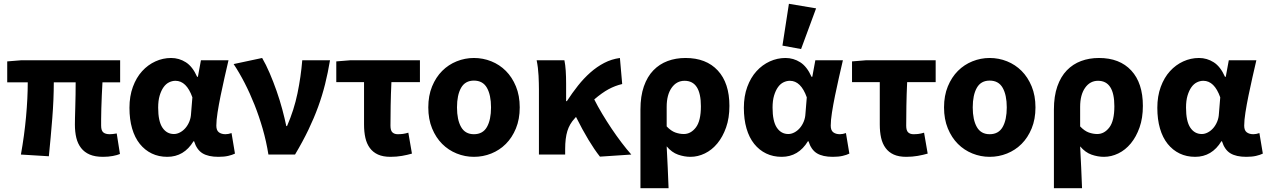

<svg xmlns="http://www.w3.org/2000/svg" viewBox="-20 -813 6667 1010"><path d="M522 12Q480 12 452 0Q424 -12 406.5 -34.5Q389 -57 381.5 -88Q374 -119 374 -158Q374 -169 374.5 -193.5Q375 -218 376 -249Q377 -280 377.5 -314.5Q378 -349 378 -380H263Q263 -291 255 -190.5Q247 -90 237 9L90 0Q108 -100 117 -198.5Q126 -297 126 -380H18V-490L92 -496H612V-380H519Q517 -347 515.5 -310.5Q514 -274 513 -242Q512 -210 512 -185.5Q512 -161 512 -152Q512 -126 523.5 -116.5Q535 -107 557 -107Q564 -107 573.5 -108Q583 -109 594 -111L611 -3Q597 3 573.5 7.5Q550 12 522 12Z M860 12Q815 12 778.5 -5.5Q742 -23 715.5 -56Q689 -89 675 -137Q661 -185 661 -246Q661 -307 679 -356Q697 -405 727.5 -438.5Q758 -472 797.5 -490Q837 -508 880 -508Q922 -508 957.5 -485.5Q993 -463 1017 -409H1021L1037 -496H1182Q1172 -453 1161 -404.5Q1150 -356 1140.5 -309.5Q1131 -263 1124.5 -221.5Q1118 -180 1118 -152Q1118 -127 1131.5 -117Q1145 -107 1166 -107Q1181 -107 1198 -113L1216 -5Q1202 2 1180.5 7Q1159 12 1129 12Q1076 12 1045.5 -6.5Q1015 -25 1001 -70H998Q948 12 860 12ZM895 -108Q911 -108 927 -116.5Q943 -125 955.5 -139.5Q968 -154 976 -173.5Q984 -193 985 -215L992 -301Q961 -388 903 -388Q886 -388 869.5 -380Q853 -372 840.5 -354.5Q828 -337 820 -310.5Q812 -284 812 -247Q812 -175 834.5 -141.5Q857 -108 895 -108Z M1392 0Q1381 -69 1362 -135Q1343 -201 1319 -261.5Q1295 -322 1267 -376.5Q1239 -431 1209 -476L1359 -508Q1379 -474 1398.5 -428.5Q1418 -383 1435 -334.5Q1452 -286 1465 -237.5Q1478 -189 1486 -150H1490Q1527 -235 1545 -322.5Q1563 -410 1570 -496H1716Q1705 -430 1690 -370Q1675 -310 1653.5 -251Q1632 -192 1602.5 -130.5Q1573 -69 1532 0Z M2034 12Q1995 12 1968.5 0Q1942 -12 1925.5 -34.5Q1909 -57 1902 -88Q1895 -119 1895 -158V-381H1749V-490L1823 -496H2189V-381H2039Q2036 -316 2035 -256.5Q2034 -197 2034 -152Q2034 -126 2044.5 -116.5Q2055 -107 2072 -107Q2086 -107 2098.5 -108.5Q2111 -110 2128 -115L2147 -5Q2123 2 2094.5 7Q2066 12 2034 12Z M2473 12Q2426 12 2382.5 -5.5Q2339 -23 2306 -56Q2273 -89 2253 -137.5Q2233 -186 2233 -248Q2233 -310 2253 -358.5Q2273 -407 2306 -440Q2339 -473 2382.5 -490.5Q2426 -508 2473 -508Q2521 -508 2564.5 -490.5Q2608 -473 2641 -440Q2674 -407 2694 -358.5Q2714 -310 2714 -248Q2714 -186 2694 -137.5Q2674 -89 2641 -56Q2608 -23 2564.5 -5.5Q2521 12 2473 12ZM2473 -107Q2520 -107 2541.5 -145Q2563 -183 2563 -248Q2563 -313 2541.5 -351Q2520 -389 2473 -389Q2427 -389 2405.5 -351Q2384 -313 2384 -248Q2384 -183 2405.5 -145Q2427 -107 2473 -107Z M3136 11Q3078 -62 3010 -198Q3008 -195 3003 -190Q2976 -161 2964.5 -123.5Q2953 -86 2953 -29V0H2815V-344Q2815 -373 2813 -415Q2811 -457 2803 -496H2949Q2954 -472 2956 -440.5Q2958 -409 2958 -374V-281H2962Q2990 -324 3020.5 -362.5Q3051 -401 3085.5 -431.5Q3120 -462 3158.5 -482Q3197 -502 3241 -508L3253 -371Q3215 -362 3181 -343.5Q3147 -325 3106 -290Q3124 -254 3148 -214Q3172 -174 3197.5 -136Q3223 -98 3250 -62.5Q3277 -27 3301 0Z M3349 177V-237Q3349 -307 3367 -358.5Q3385 -410 3417 -443Q3449 -476 3492 -492Q3535 -508 3586 -508Q3695 -508 3756 -442Q3817 -376 3817 -256Q3817 -192 3799.5 -142.5Q3782 -93 3753.5 -58.5Q3725 -24 3688 -6Q3651 12 3612 12Q3580 12 3547 0.5Q3514 -11 3487 -43Q3490 14 3492.5 68Q3495 122 3497 177ZM3577 -108Q3614 -108 3640.5 -142.5Q3667 -177 3667 -254Q3667 -388 3581 -388Q3539 -388 3513 -351Q3487 -314 3487 -251V-148Q3510 -124 3532.5 -116Q3555 -108 3577 -108Z M4092 12Q4047 12 4010.5 -5.5Q3974 -23 3947.5 -56Q3921 -89 3907 -137Q3893 -185 3893 -246Q3893 -307 3911 -356Q3929 -405 3959.5 -438.5Q3990 -472 4029.5 -490Q4069 -508 4112 -508Q4154 -508 4189.5 -485.5Q4225 -463 4249 -409H4253L4269 -496H4414Q4404 -453 4393 -404.5Q4382 -356 4372.5 -309.5Q4363 -263 4356.5 -221.5Q4350 -180 4350 -152Q4350 -127 4363.5 -117Q4377 -107 4398 -107Q4413 -107 4430 -113L4448 -5Q4434 2 4412.5 7Q4391 12 4361 12Q4308 12 4277.5 -6.5Q4247 -25 4233 -70H4230Q4180 12 4092 12ZM4127 -108Q4143 -108 4159 -116.5Q4175 -125 4187.5 -139.5Q4200 -154 4208 -173.5Q4216 -193 4217 -215L4224 -301Q4193 -388 4135 -388Q4118 -388 4101.5 -380Q4085 -372 4072.5 -354.5Q4060 -337 4052 -310.5Q4044 -284 4044 -247Q4044 -175 4066.5 -141.5Q4089 -108 4127 -108ZM4096 -573 4130 -793 4273 -769 4194 -555Z M4747 12Q4708 12 4681.5 0Q4655 -12 4638.5 -34.5Q4622 -57 4615 -88Q4608 -119 4608 -158V-381H4462V-490L4536 -496H4902V-381H4752Q4749 -316 4748 -256.5Q4747 -197 4747 -152Q4747 -126 4757.5 -116.5Q4768 -107 4785 -107Q4799 -107 4811.5 -108.5Q4824 -110 4841 -115L4860 -5Q4836 2 4807.5 7Q4779 12 4747 12Z M5186 12Q5139 12 5095.5 -5.5Q5052 -23 5019 -56Q4986 -89 4966 -137.5Q4946 -186 4946 -248Q4946 -310 4966 -358.5Q4986 -407 5019 -440Q5052 -473 5095.5 -490.5Q5139 -508 5186 -508Q5234 -508 5277.5 -490.5Q5321 -473 5354 -440Q5387 -407 5407 -358.5Q5427 -310 5427 -248Q5427 -186 5407 -137.5Q5387 -89 5354 -56Q5321 -23 5277.5 -5.5Q5234 12 5186 12ZM5186 -107Q5233 -107 5254.5 -145Q5276 -183 5276 -248Q5276 -313 5254.5 -351Q5233 -389 5186 -389Q5140 -389 5118.5 -351Q5097 -313 5097 -248Q5097 -183 5118.5 -145Q5140 -107 5186 -107Z M5524 177V-237Q5524 -307 5542 -358.5Q5560 -410 5592 -443Q5624 -476 5667 -492Q5710 -508 5761 -508Q5870 -508 5931 -442Q5992 -376 5992 -256Q5992 -192 5974.5 -142.5Q5957 -93 5928.5 -58.5Q5900 -24 5863 -6Q5826 12 5787 12Q5755 12 5722 0.5Q5689 -11 5662 -43Q5665 14 5667.5 68Q5670 122 5672 177ZM5752 -108Q5789 -108 5815.5 -142.5Q5842 -177 5842 -254Q5842 -388 5756 -388Q5714 -388 5688 -351Q5662 -314 5662 -251V-148Q5685 -124 5707.5 -116Q5730 -108 5752 -108Z M6267 12Q6222 12 6185.5 -5.5Q6149 -23 6122.5 -56Q6096 -89 6082 -137Q6068 -185 6068 -246Q6068 -307 6086 -356Q6104 -405 6134.5 -438.5Q6165 -472 6204.5 -490Q6244 -508 6287 -508Q6329 -508 6364.5 -485.5Q6400 -463 6424 -409H6428L6444 -496H6589Q6579 -453 6568 -404.5Q6557 -356 6547.5 -309.5Q6538 -263 6531.5 -221.5Q6525 -180 6525 -152Q6525 -127 6538.5 -117Q6552 -107 6573 -107Q6588 -107 6605 -113L6623 -5Q6609 2 6587.5 7Q6566 12 6536 12Q6483 12 6452.5 -6.5Q6422 -25 6408 -70H6405Q6355 12 6267 12ZM6302 -108Q6318 -108 6334 -116.5Q6350 -125 6362.5 -139.5Q6375 -154 6383 -173.5Q6391 -193 6392 -215L6399 -301Q6368 -388 6310 -388Q6293 -388 6276.5 -380Q6260 -372 6247.5 -354.5Q6235 -337 6227 -310.5Q6219 -284 6219 -247Q6219 -175 6241.5 -141.5Q6264 -108 6302 -108Z"/></svg>

Font: Font
Style: ¶
Weight: 700
Designer: Paul D. Hunt
Foundry: Adobe Systems Incorporated
Version: Version 3.000